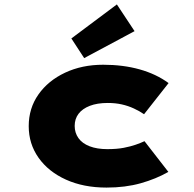

<svg xmlns="http://www.w3.org/2000/svg" viewBox="-20 -839 877 869"><path d="M462 10Q358 10 278.5 -26Q199 -62 154.5 -125Q110 -188 110 -268Q110 -349 154 -411.5Q198 -474 274.5 -510Q351 -546 447 -546Q537 -546 612 -525Q687 -504 743 -463L632 -322Q612 -336 586 -348Q560 -360 531 -366.5Q502 -373 468 -373Q420 -373 386.5 -360Q353 -347 335.5 -324Q318 -301 318 -269Q318 -238 335 -214Q352 -190 385.5 -177Q419 -164 466 -164Q509 -164 540 -170Q571 -176 594 -184Q617 -192 634 -200L742 -61Q686 -29 616.5 -9.5Q547 10 462 10ZM361 -576 303 -665 509 -819 589 -698Z"/></svg>

Font: Lexend Tera Black
Style: Regular
Weight: 900
Version: Version 1.007